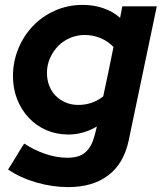

<svg xmlns="http://www.w3.org/2000/svg" viewBox="-20 -547 661 785"><path d="M260 3Q211 3 169.5 -15Q128 -33 97.5 -65.5Q67 -98 50 -141.5Q33 -185 33 -236Q33 -294 54.5 -347Q76 -400 114 -440Q152 -480 204.5 -503.5Q257 -527 319 -527Q363 -527 402.5 -513.5Q442 -500 471 -474Q473 -485 475.5 -497.5Q478 -510 480 -521H621Q592 -383 563.5 -246.5Q535 -110 506 28Q486 122 422.5 170Q359 218 259 218Q194 218 128.5 199Q63 180 13 146Q30 120 46 93Q62 66 79 40Q120 67 166 82.5Q212 98 255 98Q284 98 304 90.5Q324 83 338 67Q352 51 360.5 27Q369 3 376 -30Q350 -14 320 -5.5Q290 3 260 3ZM172 -249Q172 -220 181.5 -196Q191 -172 208 -155Q225 -138 248.5 -128Q272 -118 300 -118Q358 -118 402 -153Q413 -204 423.5 -254Q434 -304 444 -355Q422 -378 391.5 -391Q361 -404 326 -404Q296 -404 268 -392.5Q240 -381 219 -360Q198 -339 185 -310.5Q172 -282 172 -249Z"/></svg>

Font: Rosa Sans
Style: Bold Italic
Weight: 700
Italic angle: -12°
Designer: Pentagram / MCKL
Foundry: Pentagram / MCKL
Version: Version 1.005;September 16, 2019;FontCreator 11.5.0.2425 64-